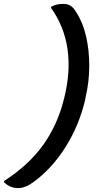

<svg xmlns="http://www.w3.org/2000/svg" viewBox="-110 -790 530 983"><path d="M63 141Q20 173 -17 173Q-60 173 -90 142L-88 136Q40 53 112.5 -50Q185 -153 216 -278L219 -289Q286 -561 151 -750L153 -756Q169 -764 183 -767Q197 -770 215 -770Q235 -770 250.5 -761Q266 -752 281 -726Q314 -676 330.5 -605Q347 -534 347 -453Q347 -372 328 -291L326 -279Q295 -148 226 -38Q157 72 63 141Z"/></svg>

Font: Recursive Sn Csl St Med
Style: Italic
Weight: 500
Italic angle: -15°
Version: Version 1.079;hotconv 1.0.112;makeotfexe 2.5.65598; ttfautoh